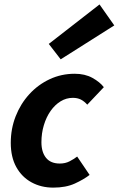

<svg xmlns="http://www.w3.org/2000/svg" viewBox="-20 -845 542 877"><path d="M223.2 12Q168.1 12 124 -12.1Q79.9 -36.1 54.5 -81.8Q29.2 -127.5 29.2 -192.5Q29.2 -256.9 51.6 -314Q74 -371.1 113.8 -414.6Q153.6 -458.2 206.9 -483.2Q260.2 -508.1 321.1 -508.1Q368 -508.1 402 -489.3Q436.1 -470.5 454.3 -446.8L378.6 -366.9Q364.5 -382.7 349.1 -390.4Q333.6 -398.1 312.5 -398.1Q282.8 -398.1 256.8 -382.2Q230.9 -366.3 211.2 -338.4Q191.6 -310.5 180.4 -273.5Q169.2 -236.5 169.2 -195.2Q169.2 -150.3 190.2 -124.2Q211.2 -98 253.2 -98Q278.3 -98 297.9 -108.2Q317.5 -118.3 332.5 -129.9L389.3 -46Q362 -25 321.5 -6.5Q280.9 12 223.2 12ZM257.2 -574 202.8 -644.4 434.6 -824.7 502 -728.9Z"/></svg>

Font: Source Sans Variable
Style: Italic
Weight: 200
Italic angle: -11°
Designer: Paul D. Hunt
Foundry: Adobe Systems Incorporated
Version: Version 3.006;hotconv 1.0.111;makeotfexe 2.5.65597